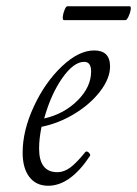

<svg xmlns="http://www.w3.org/2000/svg" viewBox="-20 -576 435 609"><path d="M182.1 -512.2Q178.2 -513.7 179.2 -523.4Q180.2 -533.2 184.8 -544.7Q189.5 -556.2 193.8 -556.2H392.1Q396 -554.7 394.5 -544.9Q393.1 -535.2 387.7 -523.7Q382.3 -512.2 377.9 -512.2ZM132.8 13.2Q94.7 13.2 73.2 -14.6Q51.8 -42.5 51.8 -91.8Q51.8 -161.6 87.2 -238Q122.6 -314.5 176 -365.2Q229.5 -416 278.8 -416Q329.1 -416 329.1 -365.2Q329.1 -327.6 298.1 -286.9Q267.1 -246.1 216.6 -215.3Q166 -184.6 111.8 -173.8Q104 -136.7 104 -105Q104 -29.8 162.1 -29.8Q182.6 -29.8 202.6 -44.4Q222.7 -59.1 251 -94.2Q255.9 -97.7 262 -91.6Q268.1 -85.4 265.1 -81.1Q202.6 13.2 132.8 13.2ZM120.1 -200.2Q183.1 -214.4 226.1 -257.3Q269 -300.3 269 -349.1Q269 -379.9 247.1 -379.9Q213.9 -379.9 177.7 -328.6Q141.6 -277.3 120.1 -200.2Z"/></svg>

Font: Junicode SmCond Light
Style: Italic
Weight: 300
Width: 4
Italic angle: -11°
Designer: Peter S. Baker
Version: Version 2.206